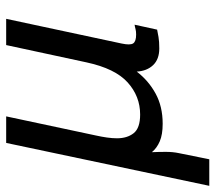

<svg xmlns="http://www.w3.org/2000/svg" viewBox="-86 -478 698 622"><g transform="rotate(-90 263.0 -167.0)"><path d="M-28 162 111 -496H197L135 -205Q131 -187 128.5 -169.5Q126 -152 126 -137Q126 -104 142.5 -83Q159 -62 203 -62Q262 -62 307 -102.5Q352 -143 372 -236L428 -496H513L433 -122Q427 -94 433.5 -84.5Q440 -75 462 -75Q473 -75 480 -77Q487 -79 494 -80L478 -7Q468 -5 454 -2.5Q440 0 417 0Q382 0 363 -20Q344 -40 342 -73Q313 -35 271 -12Q229 11 173 11Q138 11 116 1.5Q94 -8 81 -24Q82 -1 82 21.5Q82 44 78 63L58 162Z"/></g></svg>

Font: Atkinson Hyperlegible
Style: Italic
Weight: 400
Italic angle: -12°
Designer: Elliott Scott, Megan Eiswerth, Linus Boman, Theodore Petrosky
Foundry: Braille Institute
Version: Version 1.006; ttfautohint (v1.8.3)